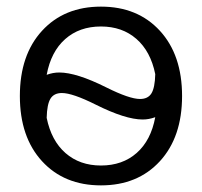

<svg xmlns="http://www.w3.org/2000/svg" viewBox="-20 -550 610 580"><path d="M107 -63Q40 -136 40 -260Q40 -384 107 -457Q174 -530 285 -530Q396 -530 463 -457Q530 -384 530 -260Q530 -136 463 -63Q396 10 285 10Q174 10 107 -63ZM121 -194Q135 -125 178 -87.5Q221 -50 285 -50Q350 -50 393 -88Q436 -126 449 -196Q430 -189 411 -189Q359 -189 269 -234Q199 -269 167 -269Q143 -269 132.5 -252Q122 -235 121 -194ZM121 -324Q140 -331 159 -331Q211 -331 301 -286Q371 -251 403 -251Q427 -251 437.5 -268Q448 -285 449 -326Q435 -395 392 -432.5Q349 -470 285 -470Q220 -470 177 -432Q134 -394 121 -324Z"/></svg>

Font: M PLUS 1p
Style: Regular
Weight: 400
Version: Version 1.062